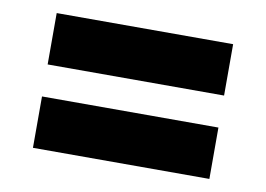

<svg xmlns="http://www.w3.org/2000/svg" viewBox="-50 -601 704 508"><g transform="rotate(10 302.0 -347.0)"><path d="M539 -528V-390H65V-528ZM539 -304V-166H65V-304Z"/></g></svg>

Font: Prodigy Sans ExtraBold
Style: Regular
Weight: 800
Designer: Wei Huang
Foundry: Wei Huang
Version: Version 1.003; ttfautohint (v1.8.3)